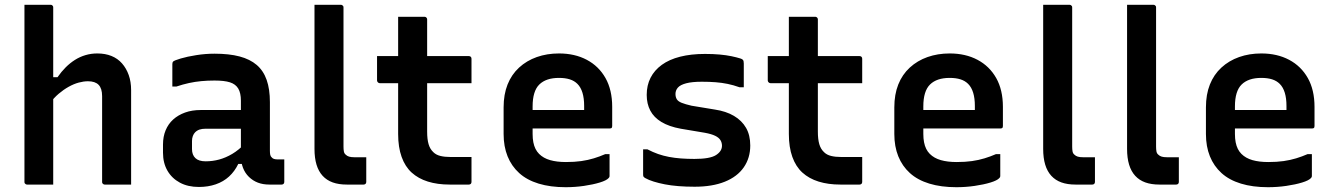

<svg xmlns="http://www.w3.org/2000/svg" viewBox="-20 -770 5580 801"><path d="M93 0Q90 0 87.5 -1.5Q85 -3 83.5 -5Q82 -7 82 -11Q82 -91 82 -171Q82 -251 82 -331.5Q82 -412 82 -492Q82 -572 82 -651Q82 -681 82 -706.5Q82 -732 82 -750Q104 -750 122 -750Q140 -750 157 -750Q174 -750 191 -750Q195 -750 197 -748.5Q199 -747 200.5 -745Q202 -743 202 -739Q202 -647 202 -554.5Q202 -462 202 -369.5Q202 -277 202 -184.5Q202 -92 202 0Q183 0 165.5 0Q148 0 130 0Q112 0 93 0ZM187 -338V-448H220Q236 -471 254 -489Q272 -507 292.5 -520Q313 -533 336.5 -540Q360 -547 386 -547Q419 -547 445 -536.5Q471 -526 489 -505.5Q507 -485 517 -457Q527 -429 527 -394Q527 -346 527 -297Q527 -248 527 -199Q527 -150 527 -101Q527 -75 527 -50Q527 -25 527 0Q498 0 472.5 0Q447 0 417 0Q414 0 411.5 -1.5Q409 -3 407.5 -5Q406 -7 406 -11Q406 -71 406 -130.5Q406 -190 406 -250Q406 -310 406 -369Q406 -401 391.5 -416Q377 -431 347 -431Q329 -431 308.5 -425.5Q288 -420 266.5 -408Q245 -396 225 -379Q205 -362 187 -338Z M1106 -344Q1106 -319 1106 -293.5Q1106 -268 1106 -242.5Q1106 -217 1106 -191Q1106 -165 1106 -141Q1106 -131 1107.5 -124Q1109 -117 1114 -113Q1117 -109 1123 -107Q1129 -105 1138 -105Q1140 -105 1142.5 -105Q1145 -105 1148 -105H1166Q1166 -82 1166 -58.5Q1166 -35 1166 -11Q1166 -6 1163 -3Q1160 0 1155 0Q1150 0 1133.5 0Q1117 0 1104 0Q1077 0 1056 -8Q1035 -16 1018.5 -32Q1002 -48 993.5 -70.5Q985 -93 985 -121Q985 -153 985 -187Q985 -221 985 -253Q985 -270 985 -286Q985 -302 985 -318Q985 -334 985 -350Q985 -382 974 -400.5Q963 -419 939.5 -426.5Q916 -434 875 -434Q846 -434 819.5 -431.5Q793 -429 768 -423.5Q743 -418 716 -409H699Q699 -432 699 -456.5Q699 -481 699 -503Q699 -507 700 -509.5Q701 -512 702 -513Q707 -518 734 -526Q761 -534 799 -540Q837 -546 875 -546Q936 -546 979.5 -534.5Q1023 -523 1051 -499Q1079 -475 1092.5 -436.5Q1106 -398 1106 -344ZM781 -148Q781 -124 795 -110.5Q809 -97 838 -97Q867 -97 894.5 -104.5Q922 -112 949 -128Q976 -144 1003 -172V-86H974Q959 -55 935.5 -33.5Q912 -12 880 -1Q848 10 810 10Q764 10 730.5 -8Q697 -26 678.5 -58Q660 -90 660 -133V-167Q660 -200 671 -226.5Q682 -253 702.5 -271.5Q723 -290 752 -300.5Q781 -311 817 -311Q852 -311 885 -311Q918 -311 949 -311Q980 -311 1010 -311Q1018 -311 1022.5 -296.5Q1027 -282 1028 -264Q1029 -246 1029 -233Q995 -233 964.5 -233Q934 -233 903 -233Q872 -233 838 -233Q823 -233 812.5 -229.5Q802 -226 794 -218Q788 -212 784.5 -202.5Q781 -193 781 -182Z M1292 -623Q1292 -659 1292 -689.5Q1292 -720 1292 -750Q1316 -750 1326.5 -750Q1337 -750 1342 -750Q1347 -750 1351.5 -750Q1356 -750 1367 -750Q1378 -750 1402 -750Q1405 -750 1407.5 -748.5Q1410 -747 1411.5 -745Q1413 -743 1413 -739Q1413 -680 1413 -622Q1413 -564 1413 -506.5Q1413 -449 1413 -391Q1413 -333 1413 -275Q1413 -217 1413 -159Q1413 -147 1414.5 -138.5Q1416 -130 1422 -125Q1428 -119 1436.5 -116.5Q1445 -114 1458 -114Q1462 -114 1468 -114Q1474 -114 1479.5 -114Q1485 -114 1490.5 -114Q1496 -114 1498 -114H1508Q1508 -90 1508 -62.5Q1508 -35 1508 -11Q1508 -6 1505 -3Q1502 0 1497 0Q1493 0 1489.5 0Q1486 0 1479.5 0Q1473 0 1461 0Q1449 0 1427 0Q1393 0 1368 -9Q1343 -18 1326 -36.5Q1309 -55 1300.5 -83Q1292 -111 1292 -149Q1292 -208 1292 -267.5Q1292 -327 1292 -386Q1292 -445 1292 -504.5Q1292 -564 1292 -623Z M1553 -536H1936Q1941 -536 1944 -533Q1947 -530 1947 -525Q1947 -507 1947 -490.5Q1947 -474 1947 -457.5Q1947 -441 1947 -423H1564Q1562 -423 1560 -424Q1558 -425 1556.5 -426.5Q1555 -428 1554 -430Q1553 -432 1553 -434Q1553 -452 1553 -468.5Q1553 -485 1553 -501.5Q1553 -518 1553 -536ZM1947 -115Q1947 -89 1947 -63Q1947 -37 1947 -11Q1947 -6 1944 -3Q1941 0 1936 0Q1926 0 1916 0Q1906 0 1896 0Q1886 0 1876 0Q1866 0 1856 0Q1805 0 1765 -12.5Q1725 -25 1697.5 -50Q1670 -75 1655.5 -115.5Q1641 -156 1641 -211Q1641 -259 1641 -307.5Q1641 -356 1641 -404.5Q1641 -453 1641 -501.5Q1641 -550 1641 -599Q1641 -624 1641 -649Q1641 -674 1641 -700Q1669 -700 1696.5 -700Q1724 -700 1751 -700Q1754 -700 1756.5 -698.5Q1759 -697 1760.5 -694.5Q1762 -692 1762 -689Q1762 -630 1762 -572Q1762 -514 1762 -455Q1762 -396 1762 -338Q1762 -280 1762 -221Q1762 -189 1768 -168.5Q1774 -148 1788 -135Q1799 -124 1817 -119.5Q1835 -115 1860 -115Q1873 -115 1885.5 -115Q1898 -115 1910.5 -115Q1923 -115 1935 -115Z M2312 -547Q2378 -547 2428 -520.5Q2478 -494 2506 -444.5Q2534 -395 2534 -324V-244Q2534 -241 2533 -238.5Q2532 -236 2529.5 -235Q2527 -234 2524 -234H2284Q2268 -234 2250.5 -234Q2233 -234 2216 -234H2179L2172 -311H2417Q2417 -316 2417 -319.5Q2417 -323 2417 -328Q2417 -360 2410 -383Q2403 -406 2389 -420Q2376 -433 2357 -439Q2338 -445 2312 -445Q2258 -445 2230 -417.5Q2202 -390 2202 -326V-211Q2202 -192 2205 -176.5Q2208 -161 2214 -149Q2220 -137 2229 -128Q2247 -110 2275 -102Q2303 -94 2341 -94Q2377 -94 2405 -98Q2433 -102 2457.5 -109.5Q2482 -117 2505 -127H2523Q2523 -104 2523 -80.5Q2523 -57 2523 -35Q2523 -33 2522 -31Q2521 -29 2519 -27Q2510 -17 2482 -8.5Q2454 0 2416.5 5.5Q2379 11 2340 11Q2276 11 2227 -4Q2178 -19 2146 -48Q2114 -77 2097.5 -118Q2081 -159 2081 -211V-322Q2081 -376 2097.5 -417.5Q2114 -459 2145.5 -488Q2177 -517 2219.5 -532Q2262 -547 2312 -547Z M2877 -107Q2942 -107 2967 -123Q2992 -139 2992 -162Q2992 -175 2985.5 -185.5Q2979 -196 2963.5 -203.5Q2948 -211 2921 -216L2820 -233Q2771 -242 2739.5 -261Q2708 -280 2693 -308.5Q2678 -337 2678 -374Q2678 -414 2694 -445.5Q2710 -477 2741 -499.5Q2772 -522 2817.5 -533.5Q2863 -545 2921 -545Q2955 -545 2982.5 -542.5Q3010 -540 3031.5 -535.5Q3053 -531 3069 -526Q3075 -524 3078 -521.5Q3081 -519 3082 -515Q3083 -511 3083 -505Q3083 -485 3083 -457.5Q3083 -430 3083 -406H3065Q3040 -415 3015.5 -420Q2991 -425 2965 -427Q2939 -429 2908 -429Q2867 -429 2842.5 -422.5Q2818 -416 2808 -404.5Q2798 -393 2798 -378Q2798 -365 2803.5 -356Q2809 -347 2824 -341Q2839 -335 2865 -329L2962 -313Q3009 -306 3042 -286.5Q3075 -267 3092.5 -236.5Q3110 -206 3110 -163Q3110 -111 3083 -72Q3056 -33 3004 -12Q2952 9 2878 9Q2842 9 2810.5 6.5Q2779 4 2753.5 -1Q2728 -6 2707 -12.5Q2686 -19 2672 -27Q2667 -30 2665 -32.5Q2663 -35 2663 -42Q2663 -63 2663 -91.5Q2663 -120 2663 -147H2681Q2704 -135 2725.5 -127.5Q2747 -120 2770.5 -115.5Q2794 -111 2820.5 -109Q2847 -107 2877 -107Z M3183 -536H3566Q3571 -536 3574 -533Q3577 -530 3577 -525Q3577 -507 3577 -490.5Q3577 -474 3577 -457.5Q3577 -441 3577 -423H3194Q3192 -423 3190 -424Q3188 -425 3186.5 -426.5Q3185 -428 3184 -430Q3183 -432 3183 -434Q3183 -452 3183 -468.5Q3183 -485 3183 -501.5Q3183 -518 3183 -536ZM3577 -115Q3577 -89 3577 -63Q3577 -37 3577 -11Q3577 -6 3574 -3Q3571 0 3566 0Q3556 0 3546 0Q3536 0 3526 0Q3516 0 3506 0Q3496 0 3486 0Q3435 0 3395 -12.5Q3355 -25 3327.5 -50Q3300 -75 3285.5 -115.5Q3271 -156 3271 -211Q3271 -259 3271 -307.5Q3271 -356 3271 -404.5Q3271 -453 3271 -501.5Q3271 -550 3271 -599Q3271 -624 3271 -649Q3271 -674 3271 -700Q3299 -700 3326.5 -700Q3354 -700 3381 -700Q3384 -700 3386.5 -698.5Q3389 -697 3390.5 -694.5Q3392 -692 3392 -689Q3392 -630 3392 -572Q3392 -514 3392 -455Q3392 -396 3392 -338Q3392 -280 3392 -221Q3392 -189 3398 -168.5Q3404 -148 3418 -135Q3429 -124 3447 -119.5Q3465 -115 3490 -115Q3503 -115 3515.5 -115Q3528 -115 3540.5 -115Q3553 -115 3565 -115Z M3942 -547Q4008 -547 4058 -520.5Q4108 -494 4136 -444.5Q4164 -395 4164 -324V-244Q4164 -241 4163 -238.5Q4162 -236 4159.5 -235Q4157 -234 4154 -234H3914Q3898 -234 3880.5 -234Q3863 -234 3846 -234H3809L3802 -311H4047Q4047 -316 4047 -319.5Q4047 -323 4047 -328Q4047 -360 4040 -383Q4033 -406 4019 -420Q4006 -433 3987 -439Q3968 -445 3942 -445Q3888 -445 3860 -417.5Q3832 -390 3832 -326V-211Q3832 -192 3835 -176.5Q3838 -161 3844 -149Q3850 -137 3859 -128Q3877 -110 3905 -102Q3933 -94 3971 -94Q4007 -94 4035 -98Q4063 -102 4087.5 -109.5Q4112 -117 4135 -127H4153Q4153 -104 4153 -80.5Q4153 -57 4153 -35Q4153 -33 4152 -31Q4151 -29 4149 -27Q4140 -17 4112 -8.5Q4084 0 4046.5 5.5Q4009 11 3970 11Q3906 11 3857 -4Q3808 -19 3776 -48Q3744 -77 3727.5 -118Q3711 -159 3711 -211V-322Q3711 -376 3727.5 -417.5Q3744 -459 3775.5 -488Q3807 -517 3849.5 -532Q3892 -547 3942 -547Z M4332 -623Q4332 -659 4332 -689.5Q4332 -720 4332 -750Q4356 -750 4366.5 -750Q4377 -750 4382 -750Q4387 -750 4391.5 -750Q4396 -750 4407 -750Q4418 -750 4442 -750Q4445 -750 4447.5 -748.5Q4450 -747 4451.5 -745Q4453 -743 4453 -739Q4453 -680 4453 -622Q4453 -564 4453 -506.5Q4453 -449 4453 -391Q4453 -333 4453 -275Q4453 -217 4453 -159Q4453 -147 4454.5 -138.5Q4456 -130 4462 -125Q4468 -119 4476.5 -116.5Q4485 -114 4498 -114Q4502 -114 4508 -114Q4514 -114 4519.5 -114Q4525 -114 4530.5 -114Q4536 -114 4538 -114H4548Q4548 -90 4548 -62.5Q4548 -35 4548 -11Q4548 -6 4545 -3Q4542 0 4537 0Q4533 0 4529.5 0Q4526 0 4519.5 0Q4513 0 4501 0Q4489 0 4467 0Q4433 0 4408 -9Q4383 -18 4366 -36.5Q4349 -55 4340.5 -83Q4332 -111 4332 -149Q4332 -208 4332 -267.5Q4332 -327 4332 -386Q4332 -445 4332 -504.5Q4332 -564 4332 -623Z M4682 -623Q4682 -659 4682 -689.5Q4682 -720 4682 -750Q4706 -750 4716.5 -750Q4727 -750 4732 -750Q4737 -750 4741.5 -750Q4746 -750 4757 -750Q4768 -750 4792 -750Q4795 -750 4797.5 -748.5Q4800 -747 4801.5 -745Q4803 -743 4803 -739Q4803 -680 4803 -622Q4803 -564 4803 -506.5Q4803 -449 4803 -391Q4803 -333 4803 -275Q4803 -217 4803 -159Q4803 -147 4804.5 -138.5Q4806 -130 4812 -125Q4818 -119 4826.5 -116.5Q4835 -114 4848 -114Q4852 -114 4858 -114Q4864 -114 4869.5 -114Q4875 -114 4880.5 -114Q4886 -114 4888 -114H4898Q4898 -90 4898 -62.5Q4898 -35 4898 -11Q4898 -6 4895 -3Q4892 0 4887 0Q4883 0 4879.5 0Q4876 0 4869.5 0Q4863 0 4851 0Q4839 0 4817 0Q4783 0 4758 -9Q4733 -18 4716 -36.5Q4699 -55 4690.5 -83Q4682 -111 4682 -149Q4682 -208 4682 -267.5Q4682 -327 4682 -386Q4682 -445 4682 -504.5Q4682 -564 4682 -623Z M5242 -547Q5308 -547 5358 -520.5Q5408 -494 5436 -444.5Q5464 -395 5464 -324V-244Q5464 -241 5463 -238.5Q5462 -236 5459.5 -235Q5457 -234 5454 -234H5214Q5198 -234 5180.5 -234Q5163 -234 5146 -234H5109L5102 -311H5347Q5347 -316 5347 -319.5Q5347 -323 5347 -328Q5347 -360 5340 -383Q5333 -406 5319 -420Q5306 -433 5287 -439Q5268 -445 5242 -445Q5188 -445 5160 -417.5Q5132 -390 5132 -326V-211Q5132 -192 5135 -176.5Q5138 -161 5144 -149Q5150 -137 5159 -128Q5177 -110 5205 -102Q5233 -94 5271 -94Q5307 -94 5335 -98Q5363 -102 5387.5 -109.5Q5412 -117 5435 -127H5453Q5453 -104 5453 -80.5Q5453 -57 5453 -35Q5453 -33 5452 -31Q5451 -29 5449 -27Q5440 -17 5412 -8.5Q5384 0 5346.5 5.5Q5309 11 5270 11Q5206 11 5157 -4Q5108 -19 5076 -48Q5044 -77 5027.5 -118Q5011 -159 5011 -211V-322Q5011 -376 5027.5 -417.5Q5044 -459 5075.5 -488Q5107 -517 5149.5 -532Q5192 -547 5242 -547Z"/></svg>

Font: Recursive SemiBold
Style: Regular
Weight: 600
Version: Version 1.085